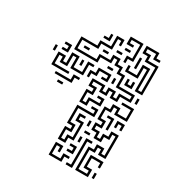

<svg xmlns="http://www.w3.org/2000/svg" viewBox="-166 -816 888 941"><g transform="rotate(30 278.5 -345.0)"><path d="M333 -570V-606H363V-684H315V-666H339V-654H303V-696H375V-594H345V-570ZM453 -474V-594H435V-534H363V-570H375V-546H423V-606H465V-486H483V-624H423V-654H393V-696H465V-666H489V-654H453V-684H405V-666H435V-636H495V-474ZM243 -294V-366H273V-384H243V-426H315V-396H333V-426H375V-396H393V-426H453V-444H363V-504H333V-534H303V-564H285V-534H225V-504H93V-576H183V-606H243V-666H285V-630H273V-654H255V-594H195V-564H105V-516H213V-546H273V-576H315V-546H345V-516H375V-456H465V-414H405V-384H363V-414H345V-384H303V-414H255V-396H285V-354H255V-306H273V-336H333V-354H309V-366H345V-324H285V-294ZM189 -624V-636H213V-660H225V-624ZM309 -624V-636H339V-624ZM393 -570V-630H405V-570ZM279 -594V-606H309V-594ZM219 -564V-576H249V-564ZM129 -534V-546H159V-534ZM39 -474V-486H63V-504H39V-516H75V-474ZM279 -504V-516H309V-504ZM393 -474V-510H405V-486H423V-510H435V-474ZM213 -420V-456H243V-486H315V-444H279V-456H303V-474H255V-444H225V-420ZM33 -384V-456H75V-426H93V-486H135V-426H183V-486H219V-474H195V-414H123V-474H105V-414H63V-444H45V-396H129V-384ZM333 -450V-480H345V-450ZM153 -450V-480H165V-450ZM3 -450V-480H15V-450ZM483 -420V-450H495V-420ZM69 -354V-366H153V-396H189V-384H165V-354ZM393 6V-126H423V-156H465V-126H483V-234H465V-204H435V-174H393V-204H363V-246H393V-264H363V-336H393V-366H435V-336H483V-384H429V-396H495V-324H423V-354H405V-324H375V-276H405V-234H375V-216H405V-186H423V-216H453V-246H495V-114H453V-144H435V-114H405V-6H453V-24H423V-96H495V-60H483V-84H435V-36H465V6ZM99 -324V-336H129V-324ZM453 -270V-306H495V-270H483V-294H465V-270ZM423 -240V-294H399V-306H435V-240ZM243 -84V-156H273V-174H243V-276H333V-294H309V-306H345V-264H255V-186H285V-144H255V-96H273V-126H303V-204H273V-246H309V-234H285V-216H315V-114H285V-84ZM333 -210V-240H345V-210ZM339 -174V-186H369V-174ZM339 6V-6H363V-156H399V-144H375V6ZM333 -120V-150H345V-120ZM309 -54V-66H333V-84H309V-96H345V-54ZM243 6V-66H285V-30H273V-54H255V-6H303V-36H339V-24H315V6ZM483 0V-30H495V0Z"/></g></svg>

Font: Rubik Maze
Style: Regular
Weight: 400
Designer: Hubert and Fischer, NaN
Foundry: Hubert and Fischer, NaN
Version: Version 2.200